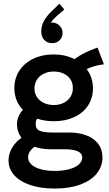

<svg xmlns="http://www.w3.org/2000/svg" viewBox="-20 -831 606 1064"><path d="M27.3 58.6Q27.3 21.5 46.9 -11.7Q66.4 -44.9 99.1 -67.4Q74.2 -100.1 74.2 -140.6Q74.2 -187 106.9 -222.2Q84 -245.6 71.8 -276.1Q59.6 -306.6 59.6 -342.8Q59.6 -397 87.4 -439.5Q115.2 -481.9 164.6 -505.6Q213.9 -529.3 276.4 -529.3Q341.8 -529.3 392.6 -503.4Q420.9 -523.9 450.7 -538.6Q480.5 -553.2 520.5 -567.4L555.7 -474.6Q524.4 -470.7 503.7 -464.6Q482.9 -458.5 460.4 -448.2Q495.1 -401.9 495.1 -341.8Q495.1 -288.1 468 -246.6Q440.9 -205.1 391.6 -182.1Q342.3 -159.2 278.3 -159.2Q228.5 -159.2 186 -173.3Q177.7 -162.6 177.7 -144.5Q177.7 -114.7 201.4 -105.7Q225.1 -96.7 267.6 -96.7H361.3Q417.5 -96.7 459.5 -80.6Q501.5 -64.5 524.7 -33.2Q547.9 -2 547.9 42Q547.4 91.8 516.1 130.6Q484.9 169.4 425.3 191.7Q365.7 213.9 283.2 213.9Q205.6 213.9 147.7 194.3Q89.8 174.8 58.6 139.6Q27.3 104.5 27.3 58.6ZM383.8 -342.8Q383.8 -371.1 369.9 -391.8Q356 -412.6 332 -423.6Q308.1 -434.6 278.3 -434.6Q247.1 -434.6 222.7 -422.6Q198.2 -410.6 184.6 -389.2Q170.9 -367.7 170.9 -340.8Q170.9 -314 184.8 -293Q198.7 -272 223.1 -260.5Q247.6 -249 278.3 -249Q309.1 -249 333 -261Q356.9 -272.9 370.4 -294.2Q383.8 -315.4 383.8 -342.8ZM283.2 116.2Q328.1 116.2 362.8 106.9Q397.5 97.7 416.5 80.8Q435.5 64 435.5 42Q436 -4.9 332 -3.9H259.8Q211.4 -3.9 171.4 -17.6Q155.8 -7.3 145.8 8.3Q135.7 23.9 135.7 41Q135.7 63.5 154.1 80.6Q172.4 97.7 205.8 106.9Q239.3 116.2 283.2 116.2ZM336.4 -778.3 293.5 -741.2Q272.9 -723.1 261.7 -705.6Q264.2 -706.1 270 -706.1Q283.7 -706.1 296.9 -698.7Q310.1 -691.4 318.4 -678.2Q326.7 -665 326.7 -648.4Q326.7 -623.5 310.1 -607.7Q293.5 -591.8 270 -591.8Q242.7 -591.8 225.8 -608.9Q209 -626 208.5 -657.2Q209 -691.4 226.1 -719.2Q243.2 -747.1 264.2 -766.6L309.1 -810.5Z"/></svg>

Font: Reddit Sans Fudge SemiBold
Style: Regular
Weight: 600
Designer: Stephen Hutchings
Foundry: Reddit
Version: Version 1.011